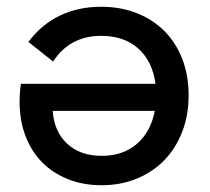

<svg xmlns="http://www.w3.org/2000/svg" viewBox="-20 -534 621 568"><path d="M280 14Q226 14 181 -4Q136 -22 104.5 -54Q73 -86 55.5 -131.5Q38 -177 38 -232Q38 -263 42 -286H440Q431 -353 389 -390.5Q347 -428 279 -428Q187 -428 137 -352L64 -410Q103 -462 157.5 -488Q212 -514 279 -514Q337 -514 385 -495Q433 -476 467 -441.5Q501 -407 519.5 -359Q538 -311 538 -252Q538 -193 519 -144Q500 -95 466 -60Q432 -25 384.5 -5.5Q337 14 280 14ZM281 -73Q344 -73 385 -108.5Q426 -144 438 -206H136Q140 -145 178.5 -109Q217 -73 281 -73Z"/></svg>

Font: NT Somic Medium
Style: Regular
Weight: 500
Designer: Ravid Balaliev — lead type designer, mastering
Michael Voronin — secret advisor, marketing
Ivan Kovalenko — best boy
Foundry: NT Type
Version: Version 0.7